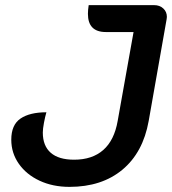

<svg xmlns="http://www.w3.org/2000/svg" viewBox="-20 -720 671 749"><path d="M24 -175Q24 -233 60 -257.5Q96 -282 161 -282Q156 -265 151.5 -241Q147 -217 147 -203Q147 -151 178 -124Q209 -97 269 -97Q340 -97 383 -135Q426 -173 439 -248L501 -595H393Q323 -595 323 -666Q323 -681 326 -700H581Q603 -700 617 -687Q631 -674 631 -654L630 -645L560 -248Q538 -125 457.5 -58Q377 9 251 9Q186 9 134.5 -15Q83 -39 53.5 -81Q24 -123 24 -175Z"/></svg>

Font: K2D SemiBold
Style: Italic
Weight: 600
Italic angle: -10°
Designer: Katatrad Aksorn Co.,Ltd.
Foundry: Cadson Demak Co.,Ltd.
Version: Version 1.000; ttfautohint (v1.6)